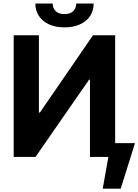

<svg xmlns="http://www.w3.org/2000/svg" viewBox="-20 -912 805 1116"><path d="M206.1 -707V-257.8H211.9L520.5 -707H649.4V-80.1H764.6L681.6 184.6H577.1L609.9 0H502.9V-449.2H498L186.5 0H59.6V-707ZM354.5 -752.9Q303.2 -752.9 265.1 -770.3Q227.1 -787.6 206.3 -819.1Q185.5 -850.6 185.5 -891.6H286.1Q286.1 -865.7 303 -847.9Q319.8 -830.1 354.5 -830.1Q388.7 -830.1 405.8 -847.7Q422.9 -865.2 422.9 -891.6H524.4Q524.4 -850.1 503.7 -818.8Q482.9 -787.6 444.6 -770.3Q406.2 -752.9 354.5 -752.9Z"/></svg>

Font: Pretendard JP
Style: Bold
Weight: 700
Designer: Base glyphs from Inter by Rasmus Andersson; Hangeul glyphs from Noto Sans CJK(Source Han Sans) by Jang Soo-young and Kan
Foundry: Kil Hyung-jin
Version: Version 1.309